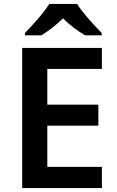

<svg xmlns="http://www.w3.org/2000/svg" viewBox="-20 -1051 598 978"><path d="M373 -1031H231C204 -986 144 -921 107 -883V-871H191C226 -893 266 -922 301 -958C336 -922 378 -892 413 -871H498V-883C462 -920 400 -986 373 -1031ZM499 -93V-201H221V-411H481V-518H221V-700H499V-807H93V-93Z"/></svg>

Font: Noto Sans Kannada UI SemiBold
Style: Regular
Weight: 600
Designer: Jelle Bosma - Monotype Design Team
Foundry: Monotype Imaging Inc.
Version: Version 2.005